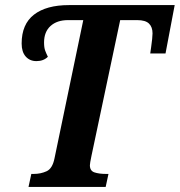

<svg xmlns="http://www.w3.org/2000/svg" viewBox="-20 -734 706 754"><path d="M92 0 103 -51H113Q140 -51 163 -61.5Q186 -72 194 -112L307 -655H247Q204 -655 178.5 -632Q153 -609 153 -567Q153 -547 157.5 -535Q162 -523 168 -511Q151 -494 123 -494Q97 -494 81 -512Q65 -530 65 -563Q65 -639 113.5 -676.5Q162 -714 251 -714H666L630 -524H570Q571 -532 573.5 -548.5Q576 -565 577.5 -580.5Q579 -596 579 -603Q579 -628 565 -641.5Q551 -655 519 -655H452L339 -121Q333 -92 333 -85Q333 -63 351 -57Q369 -51 396 -51H406L395 0Z"/></svg>

Font: Noto Serif Condensed
Style: Bold Italic
Weight: 700
Width: 3
Italic angle: -12°
Designer: Monotype Design Team
Foundry: Monotype Imaging Inc.
Version: Version 2.014